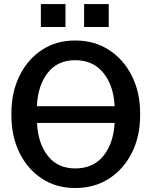

<svg xmlns="http://www.w3.org/2000/svg" viewBox="-20 -922 724 952"><path d="M353 10.3Q258.8 10.3 187.5 -36.6Q116.2 -83.5 76.4 -164.8Q36.6 -246.1 36.6 -350.1V-360.8Q36.6 -463.9 76.4 -545.4Q116.2 -627 187.3 -674.1Q258.3 -721.2 352.5 -721.2Q448.2 -721.2 520.8 -674.1Q593.3 -627 634 -545.4Q674.8 -463.9 674.8 -360.8V-350.1Q674.8 -246.1 634 -164.8Q593.3 -83.5 521 -36.6Q448.7 10.3 353 10.3ZM164.1 -395.5H547.4L548.3 -397.9Q543 -498.5 492.2 -561Q441.4 -623.5 352.5 -623.5Q265.6 -623.5 216.8 -561Q168 -498.5 163.1 -397.9ZM353 -86.9Q441.9 -86.9 491.9 -148.2Q542 -209.5 548.3 -310.1L547.4 -312.5H164.6L163.6 -310.1Q168.9 -210 217.8 -148.4Q266.6 -86.9 353 -86.9ZM397 -788.1V-901.9H519V-788.1ZM182.6 -788.1V-901.9H304.7V-788.1Z"/></svg>

Font: Roboto Slab Medium
Style: Regular
Weight: 500
Designer: Google
Version: Version 2.001; ttfautohint (v1.8.3)